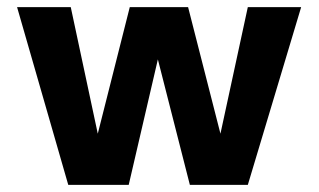

<svg xmlns="http://www.w3.org/2000/svg" viewBox="-20 -520 896 540"><path d="M28 -500H179L255 -144L345 -500H509L600 -144L677 -500H827L677 0H514L424 -353L342 0H172Z"/></svg>

Font: Overused Grotesk
Style: Bold
Weight: 700
Version: Version 0.003